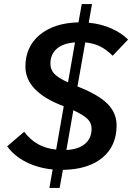

<svg xmlns="http://www.w3.org/2000/svg" viewBox="-20 -819 645 937"><path d="M549 -207Q549 -107 480 -49.5Q411 8 287 10L271 98H221L237 8Q165 1 107 -28.5Q49 -58 15 -105L98 -176Q128 -136 166.5 -115Q205 -94 254 -89L291 -300L287 -302Q104 -372 104 -494Q104 -591 174 -649Q244 -707 363 -710L379 -799H429L413 -708Q471 -703 521.5 -681Q572 -659 605 -626L530 -547Q498 -578 467.5 -593Q437 -608 396 -612L358 -397L366 -394Q463 -355 506 -311Q549 -267 549 -207ZM312 -417 346 -612Q288 -608 257 -581Q226 -554 226 -508Q226 -479 245.5 -458.5Q265 -438 312 -417ZM427 -191Q427 -218 408 -237.5Q389 -257 338 -281L304 -87Q363 -90 395 -117Q427 -144 427 -191Z"/></svg>

Font: Niramit SemiBold
Style: Italic
Weight: 600
Italic angle: -10°
Designer: Katatrad Aksorn Co.,Ltd.
Foundry: Cadson Demak Co.,Ltd.
Version: Version 1.001; ttfautohint (v1.6)